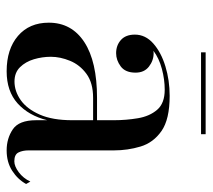

<svg xmlns="http://www.w3.org/2000/svg" viewBox="-50 -564 624 563"><g transform="rotate(90 261.5 -282.0)"><path d="M133 -573.5H373V-560H133ZM266.5 -255H332V-304.5Q332 -340.5 326.2 -374.8Q320.5 -409 301.5 -431.2Q282.5 -453.5 242.5 -453.5Q212.5 -453.5 181.5 -445.2Q150.5 -437 128.5 -420.5Q132 -421 135.5 -421Q157 -421 174.8 -407.2Q192.5 -393.5 192.5 -368Q192.5 -338 174.2 -324.5Q156 -311 135.5 -311Q112.5 -311 96.8 -325Q81 -339 81 -366Q81 -397 107 -420Q133 -443 174 -455.5Q215 -468 260.5 -468Q329.5 -468 363.8 -444Q398 -420 409.2 -382.5Q420.5 -345 420.5 -304.5V-54Q420.5 -37 426.5 -24.8Q432.5 -12.5 452.5 -12.5Q467 -12.5 484.5 -25.5Q502 -38.5 512 -59.5L519 -47Q505.5 -22.5 480.2 -6.2Q455 10 420.5 10Q385.5 10 358.8 -8Q332 -26 332 -76.5V-109Q318.5 -54.5 282.8 -22.2Q247 10 188.5 10Q123.5 10 84.8 -23.2Q46 -56.5 46 -113.5Q46 -180.5 103 -217.8Q160 -255 266.5 -255ZM218.5 -13Q247 -13 273 -31.2Q299 -49.5 315.5 -87Q332 -124.5 332 -182V-243.5H266.5Q222.5 -243.5 196 -224Q169.5 -204.5 157.8 -175.8Q146 -147 146 -119.5Q146 -94.5 153.2 -70Q160.5 -45.5 176.5 -29.2Q192.5 -13 218.5 -13Z"/></g></svg>

Font: Bodoni Moda 16pt
Style: Regular
Weight: 400
Version: Version 2.3